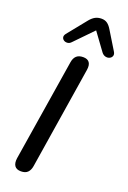

<svg xmlns="http://www.w3.org/2000/svg" viewBox="-178 -1008 718 1073"><g transform="rotate(20 181.0 -471.0)"><path d="M97 7Q70 7 59 -9Q48 -25 52 -54L149 -661Q153 -686 167 -699Q181 -712 207 -712Q233 -712 244 -696.5Q255 -681 250 -651L154 -45Q150 -20 136.5 -6.5Q123 7 97 7ZM118 -769Q108 -758 95.5 -757Q83 -756 74 -762Q65 -768 63 -778Q61 -788 70 -800L162 -914Q177 -932 193 -940.5Q209 -949 230 -949Q250 -949 264 -939Q278 -929 290 -909L356 -801Q365 -787 361.5 -776Q358 -765 347 -759.5Q336 -754 322.5 -757Q309 -760 299 -773L223 -877Z"/></g></svg>

Font: Nunito ExtraLight SemiBold
Style: Italic
Weight: 600
Italic angle: -9°
Version: Version 3.602